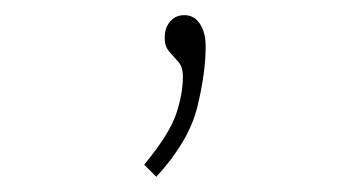

<svg xmlns="http://www.w3.org/2000/svg" viewBox="-20 -65 478 253"><path d="M186 168 170 152Q203 112 212 85.5Q221 59 221 36Q221 23 215 16.5Q209 10 203 3Q197 -4 197 -15Q197 -28 204 -36.5Q211 -45 223 -45Q236 -45 243.5 -33.5Q251 -22 251 -4Q251 31 240 76Q229 121 186 168Z"/></svg>

Font: Inconsolata SemiCondensed ExtraLight
Style: Regular
Weight: 200
Width: 4
Monospace: yes
Designer: Raph Levien, Cyreal, Brenton Simpson
Foundry: Raph Levien, Cyreal, Google
Version: Version 3.100; ttfautohint (v1.8.4.7-5d5b)